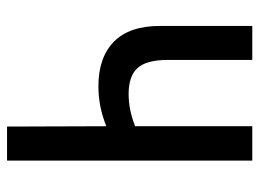

<svg xmlns="http://www.w3.org/2000/svg" viewBox="-118 -636 754 559"><g transform="rotate(90 259.5 -357.0)"><path d="M349 0 348 -289Q291 -266 232 -266Q148 -266 102 -311Q56 -356 56 -445V-714H155V-468Q155 -406 178.5 -380Q202 -354 254 -354Q301 -354 348 -373V-714H448V0Z"/></g></svg>

Font: Noto Sans ExtraCondensed Medium
Style: Regular
Weight: 500
Width: 2
Designer: Monotype Design Team
Foundry: Monotype Imaging Inc.
Version: Version 2.013; ttfautohint (v1.8.4.7-5d5b)